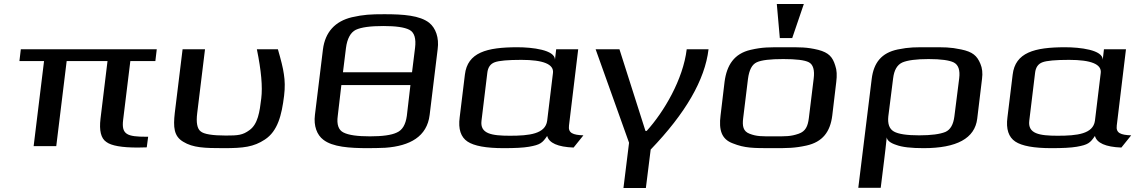

<svg xmlns="http://www.w3.org/2000/svg" viewBox="-20 -730 5673 959"><path d="M595 -131 631 -425H756L763 -484H84L77 -425H200L148 0H261L313 -425H517L482 -137C475 -78 484 -39 511 -21C536 -2 589 7 668 7C676 7 704 6 713 6L720 -47H711C615 -47 586 -58 595 -131Z M1098 10C1196 10 1247 4 1303 -33C1367 -75 1387 -154 1399 -252C1404 -292 1403 -328 1398 -359C1394 -390 1383 -432 1368 -484H1263C1285 -377 1292 -296 1285 -239C1277 -171 1268 -110 1226 -80C1192 -55 1169 -53 1108 -53C1041 -53 998 -60 982 -74C965 -87 959 -118 965 -165L1004 -484H892L853 -166C845 -95 848 -50 895 -22C944 8 1001 10 1098 10Z M2166 -484C2174 -542 2156 -590 2124 -616C2077 -653 1995 -659 1900 -659C1830 -659 1796 -657 1738 -644C1654 -624 1604 -570 1593 -483L1553 -156C1546 -101 1563 -56 1595 -32C1641 4 1725 10 1818 10C1852 10 1880 9 1905 8C2028 -1 2113 -48 2126 -156ZM2012 -151C2006 -108 1990 -80 1962 -68C1935 -55 1890 -49 1828 -49C1765 -49 1722 -55 1696 -68C1671 -80 1661 -108 1667 -151L1685 -305H2030ZM1708 -490C1714 -537 1731 -568 1757 -581C1785 -594 1830 -600 1895 -600C1957 -600 2000 -594 2025 -581C2050 -568 2059 -537 2053 -490L2038 -369H1693Z M2822 -103 2868 -484H2758L2752 -432C2752 -481 2638 -494 2564 -494C2411 -494 2315 -468 2302 -357L2276 -144C2268 -85 2282 -45 2315 -23C2348 -1 2408 10 2496 10C2551 10 2593 8 2622 3C2679 -7 2689 -16 2713 -51C2722 -16 2766 4 2845 7L2894 -54C2842 -56 2817 -65 2822 -103ZM2527 -52C2435 -52 2377 -62 2385 -127L2414 -366C2417 -393 2429 -411 2451 -419C2472 -427 2517 -431 2584 -431C2694 -431 2747 -409 2742 -366L2713 -127C2704 -61 2624 -52 2527 -52Z M3210 -76H3204L3074 -484H2955L3122 -17L3094 209H3206L3230 17C3404 -164 3501 -331 3519 -484H3410C3392 -333 3296 -171 3210 -76Z M4157 -321C4161 -353 4160 -380 4152 -402C4139 -445 4120 -467 4067 -481C4009 -495 3979 -494 3900 -494C3821 -494 3790 -495 3729 -481C3647 -462 3610 -405 3599 -321L3579 -153C3570 -82 3583 -35 3640 -14C3700 10 3742 10 3838 10C3914 10 3949 10 4008 -3C4089 -21 4127 -72 4137 -153ZM4020 -140C4015 -100 4004 -74 3969 -62C3929 -48 3904 -49 3845 -49C3785 -49 3760 -48 3724 -62C3692 -74 3687 -100 3692 -140L3716 -336C3722 -381 3736 -408 3760 -419C3784 -430 3828 -435 3892 -435C3956 -435 3999 -430 4020 -419C4041 -408 4050 -381 4044 -336ZM3937 -540 3995 -710H3860L3875 -540Z M4409 -44C4411 -29 4426 -16 4457 -6C4486 5 4532 10 4593 10C4759 10 4849 -39 4861 -137L4885 -336C4889 -365 4886 -390 4877 -411C4860 -452 4838 -471 4781 -483C4724 -495 4698 -494 4624 -494C4549 -494 4524 -495 4464 -483C4383 -466 4344 -417 4334 -336L4267 208H4379L4396 71C4399 50 4407 -23 4409 -44ZM4747 -149C4742 -108 4727 -82 4702 -71C4675 -60 4632 -54 4571 -54C4511 -54 4468 -60 4445 -73C4422 -86 4413 -111 4417 -149L4441 -339C4446 -380 4461 -406 4487 -418C4513 -429 4556 -435 4618 -435C4680 -435 4722 -429 4744 -418C4767 -406 4776 -380 4771 -339Z M5558 -103 5604 -484H5494L5488 -432C5488 -481 5374 -494 5300 -494C5147 -494 5051 -468 5038 -357L5012 -144C5004 -85 5018 -45 5051 -23C5084 -1 5144 10 5232 10C5287 10 5329 8 5358 3C5415 -7 5425 -16 5449 -51C5458 -16 5502 4 5581 7L5630 -54C5578 -56 5553 -65 5558 -103ZM5263 -52C5171 -52 5113 -62 5121 -127L5150 -366C5153 -393 5165 -411 5187 -419C5208 -427 5253 -431 5320 -431C5430 -431 5483 -409 5478 -366L5449 -127C5440 -61 5360 -52 5263 -52Z"/></svg>

Font: Gamestation Extended
Style: Italic
Weight: 400
Width: 7
Designer: Jonas Hecksher
Foundry: Jonas Hecksher, Playtypeª, e-types AS
Version: Version 1.003